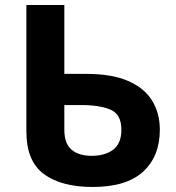

<svg xmlns="http://www.w3.org/2000/svg" viewBox="-20 -734 701 764"><path d="M349 10Q224 10 154.5 -41.5Q85 -93 85 -210V-714H236V-440H324Q425 -440 489.5 -412Q554 -384 585 -334Q616 -284 616 -218Q616 -112 549.5 -51Q483 10 349 10ZM345 -114Q398 -114 430.5 -138.5Q463 -163 463 -218Q463 -279 420 -297.5Q377 -316 303 -316H236V-218Q236 -163 264.5 -138.5Q293 -114 345 -114Z"/></svg>

Font: Noto IKEA Latin
Style: Bold
Weight: 700
Designer: Monotype Design Team
Foundry: Monotype Imaging Inc.
Version: Version 1.0